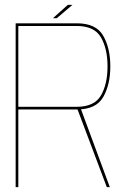

<svg xmlns="http://www.w3.org/2000/svg" viewBox="-20 -771 534 791"><path d="M44.5 0H55.5V-320H296.5Q376 -320 405.2 -371.2Q434.5 -422.5 434.5 -497.5Q434.5 -572.5 405.2 -623.8Q376 -675 296.5 -675H44.5ZM420 0H432.5L310.5 -329.5L298 -324ZM55.5 -331V-664H296Q368.5 -664 395.8 -617.2Q423 -570.5 423 -497.5Q423 -425 396 -378Q369 -331 296 -331ZM198 -696H214L278.5 -751H259.5Z"/></svg>

Font: Anybody Thin
Style: Regular
Weight: 100
Designer: Tyler Finck
Foundry: Etcetera Type Company
Version: Version 1.114;gftools[0.9.25]